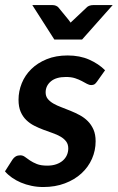

<svg xmlns="http://www.w3.org/2000/svg" viewBox="-24 -744 473 772"><path d="M366.5 -416.5Q361 -408.5 356 -405.2Q351 -402 343 -402Q334.5 -402 325.5 -407Q316.5 -412 304.8 -418.2Q293 -424.5 277.8 -429.5Q262.5 -434.5 241 -434.5Q201.5 -434.5 180.5 -416.8Q159.5 -399 159.5 -372.5Q159.5 -357 168.2 -346.2Q177 -335.5 191 -327.5Q205 -319.5 223 -312.8Q241 -306 260 -298.2Q279 -290.5 297 -280.8Q315 -271 329 -257Q343 -243 351.8 -223.2Q360.5 -203.5 360.5 -176Q360.5 -139 345.8 -105.5Q331 -72 303.5 -46.8Q276 -21.5 237 -6.8Q198 8 150 8Q125.5 8 102.8 3.2Q80 -1.5 60 -10Q40 -18.5 23.8 -30Q7.5 -41.5 -4 -55L26 -102Q31.5 -110.5 39.2 -115Q47 -119.5 57.5 -119.5Q68 -119.5 76.5 -113Q85 -106.5 96.5 -98.8Q108 -91 124.2 -84.5Q140.5 -78 166 -78Q186.5 -78 202.2 -83.5Q218 -89 228.8 -98.5Q239.5 -108 245 -120.5Q250.5 -133 250.5 -147Q250.5 -164 242 -175.2Q233.5 -186.5 219.2 -194.8Q205 -203 187 -209.2Q169 -215.5 150.2 -222.5Q131.5 -229.5 113.8 -238.5Q96 -247.5 81.8 -261.2Q67.5 -275 59 -294.8Q50.5 -314.5 50.5 -343Q50.5 -377 63.5 -409.2Q76.5 -441.5 101.8 -466.2Q127 -491 163.8 -506Q200.5 -521 248 -521Q297 -521 334.8 -504.2Q372.5 -487.5 398.5 -461.5ZM306 -585H194.5L106 -723.5H188Q195 -723.5 201.2 -720.8Q207.5 -718 210.5 -714.5L251.5 -664.5Q255.5 -659.5 260 -653Q263 -656.5 266.2 -659.2Q269.5 -662 272 -664.5L325 -714.5Q328.5 -718.5 335.5 -721Q342.5 -723.5 350 -723.5H429Z"/></svg>

Font: Lato TR
Style: Bold Italic
Weight: 700
Italic angle: -12°
Designer: Lukasz Dziedzic
Foundry: tyPoland Lukasz Dziedzic
Version: Version 1.104 2013